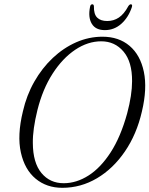

<svg xmlns="http://www.w3.org/2000/svg" viewBox="-20 -886 714 918"><path d="M470 -710.5Q548 -710.5 599.5 -666.8Q651 -623 667.8 -542.8Q684.5 -462.5 658.5 -353Q633.5 -244 577.2 -161.8Q521 -79.5 443.8 -33.8Q366.5 12 278 12Q203 12 150.5 -31.5Q98 -75 79.8 -156.8Q61.5 -238.5 89.5 -353.5Q107 -430.5 144 -495.5Q181 -560.5 232.2 -608.8Q283.5 -657 344.2 -683.8Q405 -710.5 470 -710.5ZM284.5 -10Q345.5 -10 403.2 -46.8Q461 -83.5 509 -157.5Q557 -231.5 588 -344Q611.5 -432 611.5 -498Q612 -590.5 570.5 -639.5Q529 -688.5 464 -688.5Q400 -688.5 339.5 -648Q279 -607.5 231.5 -533.8Q184 -460 159 -360Q147.5 -313.5 142 -274.2Q136.5 -235 137 -202Q137.5 -108 178 -59Q218.5 -10 284.5 -10ZM492.5 -785.5Q523.5 -785.5 548.2 -802Q573 -818.5 593.5 -856.5Q599.5 -865.5 605.5 -865.5Q614.5 -865.5 610.5 -852Q594 -802.5 560 -772.2Q526 -742 481.5 -742Q437 -742 418.8 -772.5Q400.5 -803 410.5 -853Q412.5 -865.5 421.5 -865.5Q428 -865.5 429 -856.5Q428 -818.5 444.5 -802Q461 -785.5 492.5 -785.5Z"/></svg>

Font: Fraunces 144pt S050 Light
Style: Italic
Weight: 300
Italic angle: -16°
Version: Version 1.000; ttfautohint (v1.8.3)